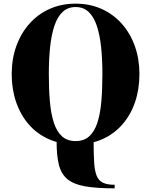

<svg xmlns="http://www.w3.org/2000/svg" viewBox="-20 -780 826 1050"><path d="M607 250Q508 250 445.5 239Q383 228 349 200Q315 172 302.2 121.8Q289.5 71.5 289.5 -7Q341 4 391.5 4Q442 4 492 -7Q492 61 494.8 107Q497.5 153 508.2 180.2Q519 207.5 542.5 219Q566 230.5 607 230.5ZM393.5 10Q312 10 247.2 -18.8Q182.5 -47.5 137.2 -99.8Q92 -152 68 -222.2Q44 -292.5 44 -375Q44 -457.5 69.2 -527.8Q94.5 -598 140.8 -650.2Q187 -702.5 251.2 -731.2Q315.5 -760 393.5 -760Q471.5 -760 535.5 -731.2Q599.5 -702.5 646 -650.2Q692.5 -598 717.5 -527.8Q742.5 -457.5 742.5 -375Q742.5 -292.5 718.8 -222.2Q695 -152 649.5 -99.8Q604 -47.5 539.5 -18.8Q475 10 393.5 10ZM393.5 -8.5Q439.5 -8.5 468.2 -34.8Q497 -61 512.8 -109.8Q528.5 -158.5 534.2 -225.8Q540 -293 540 -375Q540 -457 532.8 -524.2Q525.5 -591.5 509 -640.2Q492.5 -689 464.2 -715.2Q436 -741.5 393.5 -741.5Q351.5 -741.5 323 -715.2Q294.5 -689 278 -640.2Q261.5 -591.5 254.2 -524.2Q247 -457 247 -375Q247 -293 252.8 -225.8Q258.5 -158.5 274.2 -109.8Q290 -61 318.8 -34.8Q347.5 -8.5 393.5 -8.5Z"/></svg>

Font: Bodoni Moda 11pt ExtraBold
Style: Regular
Weight: 800
Designer: Owen Earl
Foundry: indestructible type
Version: Version 2.004